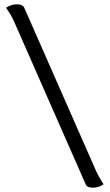

<svg xmlns="http://www.w3.org/2000/svg" viewBox="-20 -717 508 889"><path d="M8 -681Q32 -697 58 -697Q84 -697 92 -682L425 75Q434 95 454 128L460 136Q438 152 410.5 152Q383 152 377 137L44 -620Q33 -645 14 -672Z"/></svg>

Font: el_Medula One
Style: Regular
Weight: 400
Designer: Luciano Vergara
Foundry: Luciano Vergara
Version: Version 1.002 August 17, 2020